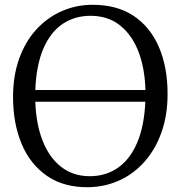

<svg xmlns="http://www.w3.org/2000/svg" viewBox="-20 -771 754 802"><path d="M350.5 11Q247.5 12.5 177 -35.8Q106.5 -84 70.5 -169.8Q34.5 -255.5 34.5 -366Q34.5 -454.5 60 -525.8Q85.5 -597 131.2 -647.2Q177 -697.5 237.5 -724.2Q298 -751 367.5 -751Q468.5 -751 538 -704.8Q607.5 -658.5 643.8 -574.5Q680 -490.5 680 -378Q680 -290.5 654.8 -219Q629.5 -147.5 584.5 -96.5Q539.5 -45.5 479.8 -18Q420 9.5 350.5 11ZM355.5 -35Q421.5 -35 472 -69.8Q522.5 -104.5 552.5 -173.8Q582.5 -243 587 -346H127.5Q130.5 -254.5 157.5 -184.5Q184.5 -114.5 234.5 -74.8Q284.5 -35 355.5 -35ZM127.5 -395H587.5Q585 -487 557.8 -556.8Q530.5 -626.5 480.2 -665.8Q430 -705 358.5 -705Q292 -705 241.5 -671Q191 -637 161.2 -568Q131.5 -499 127.5 -395Z"/></svg>

Font: Merriweather 24pt Light
Style: Regular
Weight: 300
Designer: Eben Sorkin
Foundry: Eben Sorkin
Version: Version 2.100